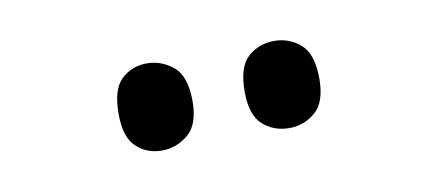

<svg xmlns="http://www.w3.org/2000/svg" viewBox="-29 -812 554 243"><g transform="rotate(-10 248.0 -691.0)"><path d="M329 -635Q309 -635 295 -647.5Q281 -660 281 -690Q281 -722 295 -734.5Q309 -747 329 -747Q348 -747 362.5 -734.5Q377 -722 377 -690Q377 -660 362.5 -647.5Q348 -635 329 -635ZM165 -635Q146 -635 132.5 -647.5Q119 -660 119 -690Q119 -722 132.5 -734.5Q146 -747 165 -747Q184 -747 199 -734.5Q214 -722 214 -690Q214 -660 199 -647.5Q184 -635 165 -635Z"/></g></svg>

Font: Noto Serif Tamil Condensed Medium
Style: Regular
Weight: 500
Width: 3
Designer: Indian Type Foundry, Tom Grace, and the Monotype Design Team
Foundry: Monotype Imaging Inc.
Version: Version 2.004; ttfautohint (v1.8.4.7-5d5b)